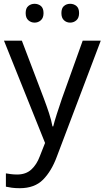

<svg xmlns="http://www.w3.org/2000/svg" viewBox="-20 -750 550 1010"><path d="M1 -536H95L211 -231Q226 -191 238 -154.5Q250 -118 256 -85H260Q266 -110 279 -150.5Q292 -191 306 -232L415 -536H510L279 74Q251 150 206.5 195Q162 240 84 240Q60 240 42 237.5Q24 235 11 232V162Q22 164 37.5 166Q53 168 70 168Q116 168 144.5 142Q173 116 189 73L217 2ZM115 -681Q115 -707 129 -718.5Q143 -730 162 -730Q181 -730 195 -718.5Q209 -707 209 -681Q209 -656 195 -643.5Q181 -631 162 -631Q143 -631 129 -643.5Q115 -656 115 -681ZM303 -681Q303 -707 316.5 -718.5Q330 -730 349 -730Q368 -730 382 -718.5Q396 -707 396 -681Q396 -656 382 -643.5Q368 -631 349 -631Q330 -631 316.5 -643.5Q303 -656 303 -681Z"/></svg>

Font: Noto Sans Living
Style: Regular
Weight: 400
Designer: Monotype Design Team
Foundry: Monotype Imaging Inc.
Version: Version 2.013; ttfautohint (v1.8.4.7-5d5b)